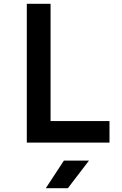

<svg xmlns="http://www.w3.org/2000/svg" viewBox="-20 -750 640 1010"><path d="M121 0V-730H246V-113H556V0ZM221 240 316 95H448L337 240Z"/></svg>

Font: Tiny
Style: Bold
Weight: 700
Monospace: yes
Designer: Philipp Nurullin, Konstantin Bulenkov
Foundry: JetBrains
Version: Version 2.251; ttfautohint (v1.8.4.7-5d5b)